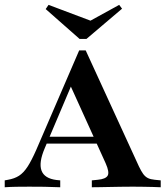

<svg xmlns="http://www.w3.org/2000/svg" viewBox="-28 -789 704 809"><path d="M160.5 -164.5Q134.7 -104 146.8 -70.6Q158.9 -37.1 209.7 -30.6L225.8 -29V0Q191.1 -1.6 158.5 -2Q125.8 -2.4 95.2 -2.4Q66.1 -2.4 40.7 -2Q15.3 -1.6 -8.1 0V-29L5.6 -31.5Q33.1 -36.3 52 -48.4Q71 -60.5 87.9 -86.3Q104.8 -112.1 125 -158.1L305.6 -576.6H333.1L557.3 -87.9Q566.9 -67.7 575.4 -56Q583.9 -44.4 595.2 -38.7Q606.5 -33.1 624.2 -31.5L649.2 -29V0Q635.5 -0.8 616.5 -1.2Q597.6 -1.6 577.4 -2Q557.3 -2.4 537.1 -2.4H529.8H525.8Q503.2 -2.4 480.2 -2Q457.3 -1.6 434.7 -1.2Q412.1 -0.8 392.7 -0.4Q373.4 0 358.9 0V-29L383.9 -31.5Q417.7 -34.7 425.8 -49.2Q433.9 -63.7 416.9 -101.6L262.9 -441.1L282.3 -451.6ZM150.8 -183.9 163.7 -212.9H412.9L425.8 -183.9ZM474.2 -768.5 486.3 -752.4 336.3 -625H307.3L164.5 -750.8L176.6 -768.5L386.3 -689.5L316.1 -681.5Z"/></svg>

Font: Playfair 5pt SemiExpanded Light
Style: Bold
Weight: 700
Version: Version 2.203